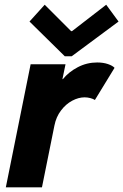

<svg xmlns="http://www.w3.org/2000/svg" viewBox="-20 -800 526 820"><path d="M110.8 -525.4H259.8L246.6 -461.9H248.5Q273.4 -492.7 312 -512.9Q350.6 -533.2 395 -533.2Q420.9 -533.2 440.9 -526.4Q460.9 -519.5 469.2 -510.3L385.3 -373Q377.9 -377.9 365.7 -381.1Q353.5 -384.3 341.3 -384.3Q315.4 -384.3 288.3 -369.9Q261.2 -355.5 240.5 -328.1Q219.7 -300.8 212.4 -263.7L159.2 0H4.9ZM106 -708 170.9 -779.8 283.7 -667H287.6L433.6 -779.8L486.3 -708L286.1 -559.6H256.8Z"/></svg>

Font: Reddit Sans Chocolate ExBold
Style: Italic
Weight: 800
Italic angle: -11.25°
Designer: Stephen Hutchings
Version: Version 1.013